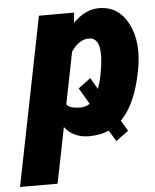

<svg xmlns="http://www.w3.org/2000/svg" viewBox="-92 -583 671 831"><g transform="rotate(-5 243.5 -167.5)"><path d="M191.9 -135.3Q206.5 -116.7 252.4 -116.7Q274.9 -116.7 293 -129.4L251.5 -199.7L305.2 -239.7L334 -190.4Q342.8 -213.4 349.1 -243.2L351.1 -253.4Q381.3 -411.1 314 -411.1Q271 -411.1 236.8 -360.4ZM369.1 -538.1Q454.6 -538.1 496.1 -456.1Q537.6 -374 513.7 -253.4L511.7 -243.2Q485.8 -116.2 428.7 -52.7Q424.8 -48.8 420.9 -44.9L448.2 1.5L394 41.5L365.2 -6.3Q326.7 10.3 278.8 10.3Q210.9 10.3 172.9 -38.6L124.5 203.1H-38.6L107.4 -528.3H260.3L255.9 -483.9Q308.1 -538.1 369.1 -538.1Z"/></g></svg>

Font: Roboto-BlackItalic
Style: Italic
Weight: 900
Italic angle: -12°
Designer: Google
Version: Version 1.100141; 2013